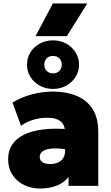

<svg xmlns="http://www.w3.org/2000/svg" viewBox="-20 -1064 638 1099"><path d="M209.5 15Q159.5 15 118 -5Q76.5 -25 51.5 -62.8Q26.5 -100.5 26.5 -154Q26.5 -200.5 49.2 -235.5Q72 -270.5 116.5 -292.8Q161 -315 226.8 -323Q292.5 -331 378.5 -324L379.5 -205Q345.5 -212.5 314.5 -214.2Q283.5 -216 259.5 -211.5Q235.5 -207 221.5 -195.8Q207.5 -184.5 207.5 -165.5Q207.5 -145 224 -135Q240.5 -125 267 -125Q291 -125 310.2 -133Q329.5 -141 341 -157.8Q352.5 -174.5 352.5 -201V-307Q352.5 -331 343 -349.8Q333.5 -368.5 311 -379.2Q288.5 -390 248.5 -390Q208.5 -390 169.2 -378Q130 -366 100.5 -344L51.5 -477Q103.5 -508.5 164 -524.2Q224.5 -540 283.5 -540Q358 -540 416.5 -516.2Q475 -492.5 508.8 -441.8Q542.5 -391 542.5 -310V0H372.5V-51Q348.5 -19.5 306.5 -2.2Q264.5 15 209.5 15ZM283.5 -555Q241.5 -555 207.8 -573.5Q174 -592 154.2 -623.5Q134.5 -655 134.5 -694Q134.5 -733 154.2 -764.5Q174 -796 207.8 -814.5Q241.5 -833 283.5 -833Q325 -833 358.8 -814.5Q392.5 -796 412.5 -764.5Q432.5 -733 432.5 -694Q432.5 -655 412.5 -623.5Q392.5 -592 358.8 -573.5Q325 -555 283.5 -555ZM283.5 -644Q306 -644 319.8 -658.2Q333.5 -672.5 333.5 -694Q333.5 -716 319.8 -730Q306 -744 283.5 -744Q261 -744 247.2 -730Q233.5 -716 233.5 -694Q233.5 -672.5 247.2 -658.2Q261 -644 283.5 -644ZM183.5 -857 282.5 -1044H479.5L362.5 -857Z"/></svg>

Font: Geologica Cursive Black
Style: Regular
Weight: 900
Designer: Sindre Bremnes, Frode Helland
Foundry: Monokrom Skriftforlag AS
Version: Version 1.010;gftools[0.9.28]